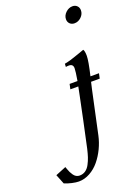

<svg xmlns="http://www.w3.org/2000/svg" viewBox="-404 -864 895 1230"><g transform="rotate(-20 43.5 -249.5)"><path d="M61 -288.1 68.4 -322.3H122.1Q132.8 -384.8 132.8 -406.2Q132.8 -434.6 104.5 -434.6Q90.8 -434.6 83 -432.6L84 -454.1Q105.5 -458 127.9 -464.6Q150.4 -471.2 182.6 -482.9Q214.8 -494.6 225.1 -498Q233.4 -486.8 233.4 -454.1Q233.4 -419.4 210.4 -322.3H268.6L261.2 -288.1H202.1L190.4 -236.8Q176.8 -177.7 128.4 51.8Q119.1 94.7 99.4 136Q79.6 177.2 52 210.9Q24.4 244.6 -12.5 265.1Q-49.3 285.6 -88.9 285.6Q-107.9 285.6 -135.7 279.3Q-163.6 272.9 -185.1 263.7Q-207 210 -211.4 198.2L-139.6 168.9Q-138.7 171.4 -133.8 185.1Q-128.9 198.7 -124.5 207.8Q-120.1 216.8 -112.5 228Q-105 239.3 -94.5 245.4Q-84 251.5 -71.3 251.5Q-48.8 251.5 -31.2 239.5Q-13.7 227.5 -1.7 204.8Q10.3 182.1 17.6 159.9Q24.9 137.7 32.2 106.4Q44.4 53.7 71 -74.2Q97.7 -202.1 102.5 -225.6Q106.4 -245.1 115.2 -288.1ZM254.9 -783.7Q273.9 -783.7 285.9 -771.7Q297.9 -759.8 297.9 -741.2Q297.9 -715.3 277.6 -695.8Q257.3 -676.3 231.9 -676.3Q212.4 -676.3 200.2 -688.2Q188 -700.2 188 -718.8Q188 -744.1 208.7 -763.9Q229.5 -783.7 254.9 -783.7Z"/></g></svg>

Font: Flanker
Style: Italic
Weight: 400
Italic angle: -12°
Designer: Flanker
Version: Version 2.027